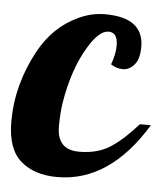

<svg xmlns="http://www.w3.org/2000/svg" viewBox="-56 -548 518 594"><g transform="rotate(5 202.5 -251.5)"><path d="M247.1 -508.8Q367.2 -508.8 367.2 -418Q367.2 -379.9 351.6 -362.1Q335.9 -344.2 316.4 -344.2Q296.9 -344.2 278.8 -356Q291 -388.2 291 -415Q291 -456.1 262.5 -456.1Q233.9 -456.1 202.1 -404.3Q156.7 -331.1 139.6 -222.2Q134.8 -189.5 134.8 -150.4Q134.8 -78.1 203.6 -78.1Q261.2 -78.1 300.5 -103.8Q339.8 -129.4 383.8 -179.2H418Q305.7 5.9 143.1 5.9Q71.8 5.9 29.3 -31Q-13.2 -67.9 -13.2 -152.8Q-13.2 -267.6 44.9 -374.5Q88.9 -455.1 165.5 -490.2Q205.1 -508.8 247.1 -508.8Z"/></g></svg>

Font: UVF Lobster12
Style: Regular
Weight: 400
Designer: Pablo Impallari
Foundry: Pablo Impallari. www.impallari.com
Version: Version 1.004